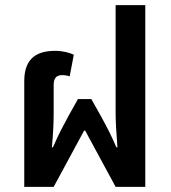

<svg xmlns="http://www.w3.org/2000/svg" viewBox="-20 -724 661 744"><path d="M74 0H188L306 -218H310L428 0H543V-704H428V-290C428 -257 430 -216 435 -153H431C412 -197 398 -225 371 -274L334 -340H282L245 -274C229 -243 210 -211 185 -153H181C187 -216 188 -257 188 -290V-394C188 -419 196 -433 222 -433C228 -433 239 -432 250 -428L266 -512C249 -520 223 -527 194 -527C126 -527 74 -501 74 -410Z"/></svg>

Font: Noto Sans Thai UI SemiCondensed Semi
Style: Regular
Weight: 600
Width: 4
Designer: Monotype Design Team
Foundry: Monotype Imaging Inc.
Version: Version 1.901